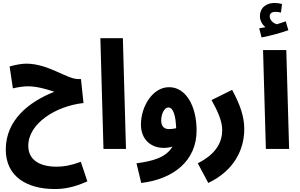

<svg xmlns="http://www.w3.org/2000/svg" viewBox="-20 -1006 2029 1297"><path d="M350 271C406 271 476 262 570 219L526 87C458 112 410 120 363 120C250 120 171 76 171 -21C171 -173 359 -290 544 -310L527 -472H508C431 -472 306 -576 158 -576C124 -576 85 -568 45 -557L67 -409C100 -417 139 -423 169 -423C227 -423 292 -405 347 -386C177 -319 19 -196 19 4C19 189 165 271 350 271Z M679 0H831L810 -748H658Z M934 230C1152 204 1308 80 1308 -124C1308 -296 1232 -417 1123 -417C1011 -418 932 -286 932 -165C932 -65 998 -7 1086 -7C1108 -7 1127 -10 1145 -16C1104 56 1014 83 902 97ZM1069 -192C1069 -238 1091 -280 1117 -280C1151 -280 1167 -224 1170 -140C1153 -136 1137 -134 1121 -134C1090 -134 1069 -152 1069 -192Z M1387 230C1562 146 1630 4 1630 -134C1630 -218 1603 -297 1548 -399L1409 -330C1452 -253 1481 -187 1481 -128C1481 -48 1443 33 1316 97Z M1747 -753C1811 -765 1881 -785 1928 -802L1910 -862C1891 -855 1871 -848 1849 -842C1828 -849 1802 -868 1802 -896C1802 -914 1814 -926 1841 -926C1853 -926 1866 -924 1878 -921L1885 -979C1872 -983 1852 -986 1835 -986C1783 -986 1736 -958 1736 -896C1736 -865 1753 -839 1773 -822C1762 -820 1749 -818 1731 -815ZM1776 0H1933L1914 -668H1757Z"/></svg>

Font: Noto Sans Arabic UI XCn XBd
Style: Regular
Weight: 800
Width: 2
Designer: Monotype Design Team, Nadine Chahine and Nizar Qandah
Foundry: Monotype Imaging Inc.
Version: Version 2.010